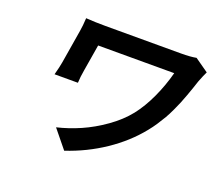

<svg xmlns="http://www.w3.org/2000/svg" viewBox="-125 -867 1218 1089"><g transform="rotate(20 484.0 -323.0)"><path d="M885.7 -698.9 968 -641Q956.3 -617.5 940.3 -576Q929.3 -543.3 924.9 -530Q920.5 -516.7 908.2 -483Q896 -449.2 887.8 -429.9Q879.6 -410.5 865.1 -378.9Q850.5 -347.3 837 -324Q823.5 -300.8 805.4 -273.3Q787.3 -245.7 767.8 -221.9Q693.5 -129.3 588.2 -58.6Q483 12.1 360.1 52.9L271.3 -56.1Q341.6 -72.8 410.7 -103Q479.8 -133.2 547.8 -181.3Q615.8 -229.4 661.6 -286.9Q705.6 -343 740.2 -418Q774.9 -492.9 796.2 -573.9H337L310.4 -414.1Q302.9 -371.8 301.5 -335.9H160.5Q173.7 -384.6 178.6 -414.1L212 -616.1Q217.7 -648.4 220.2 -696Q276.3 -692.1 336.6 -692.1H793.7Q850.5 -692.1 885.7 -698.9Z"/></g></svg>

Font: Karasuma Gothic
Style: Bold Italic
Weight: 700
Italic angle: 9.39998°
Designer: Rasmus Andersson / Ryoko Nishizuka
Foundry: Genbu
Version: Version 1.00